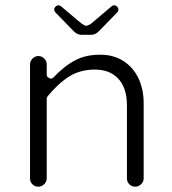

<svg xmlns="http://www.w3.org/2000/svg" viewBox="-20 -712 649 723"><path d="M156 -40Q156 -28 146.5 -18.5Q137 -9 124 -9Q111 -9 102 -18Q93 -27 93 -40V-469Q93 -482 102.5 -491.5Q112 -501 124.5 -501Q137 -501 146.5 -491.5Q156 -482 156 -469V-431Q156 -426 159 -422Q161 -420 165 -418Q169 -416 171 -416Q177 -416 182 -421Q221 -463 265 -486Q304 -506 356 -506Q357 -506 358 -506Q408 -506 445 -482Q481 -459 501 -418Q521 -376 521 -324V-40Q521 -28 511.5 -18.5Q502 -9 489 -9Q476 -9 467 -18Q458 -27 458 -40V-314Q458 -384 423 -418Q392 -450 337 -450Q282 -450 240.5 -424Q199 -398 159 -349Q156 -345 156 -340ZM422 -666 353 -595Q339 -581 324 -581H286Q271 -581 257 -595L188 -666Q184 -671 184 -676.5Q184 -682 189 -687Q194 -692 199.5 -692Q205 -692 209 -689Q288 -622 289 -622Q299 -615 305 -615Q310 -615 322 -622Q322 -622 401 -689Q405 -692 410.5 -692Q416 -692 421 -687Q426 -682 426 -676.5Q426 -671 422 -666Z"/></svg>

Font: Kurewa Gothic CJK TC Regular
Style: Regular
Weight: 400
Designer: Max Yao
Foundry: Max-Everyday
Version: Version 1.071; ttfautohint (v1.8.3)